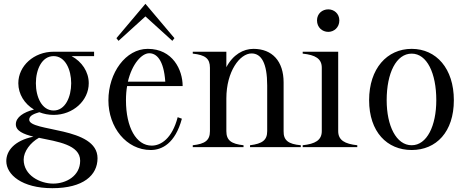

<svg xmlns="http://www.w3.org/2000/svg" viewBox="-20 -771 2446 1006"><path d="M261 -169C363 -169 445 -244 445 -335C445 -395 409 -448 355 -477H473V-500H262H261C158 -500 76 -426 76 -335C76 -278 108 -227 158 -197C103 -183 64 -157 63 -121C62 -85 103 -68 155 -55C54 -34 13 20 13 73C13 144 95 215 254 215C417 215 491 147 491 58C491 -109 133 -79 133 -144C133 -167 163 -176 186 -183C209 -174 234 -169 261 -169ZM261 -192C199 -192 168 -263 168 -335C168 -406 199 -477 261 -477C322 -477 353 -406 353 -335C353 -263 322 -192 261 -192ZM104 65C104 23 139 -24 184 -49C280 -29 400 -13 400 71C400 152 325 191 259 191C190 191 104 148 104 65Z M770 15C828 15 898 -19 933 -149L911 -157C882 -45 823 -8 775 -8C694 -8 640 -103 640 -246C640 -273 642 -297 646 -320H937C937 -405 885 -515 754 -515C639 -515 548 -390 548 -245C548 -104 642 15 770 15ZM894 -571 742 -751 590 -571 601 -557 742 -685 883 -557ZM650 -343C672 -437 723 -492 762 -492C799 -492 838 -459 846 -343Z M1466 -84V-339C1466 -451 1406 -515 1308 -515C1255 -515 1201 -485 1166 -419V-500H990V-490C1056 -483 1080 -464 1080 -416V-84C1080 -36 1055 -17 990 -10V0H1256V-10C1191 -17 1166 -36 1166 -84V-255C1166 -397 1237 -491 1298 -491C1349 -491 1380 -441 1380 -323V-84C1380 -37 1355 -18 1290 -10V0H1556V-10C1490 -16 1465 -36 1466 -84Z M1566 -10V0H1852V-10C1787 -17 1752 -36 1752 -84V-500H1566V-490C1632 -483 1666 -464 1666 -416V-84C1666 -36 1631 -17 1566 -10ZM1758 -664C1758 -700 1730 -722 1700 -722C1669 -722 1641 -700 1641 -664C1641 -627 1669 -604 1700 -604C1730 -604 1758 -627 1758 -664Z M2137 15C2266 15 2358 -80 2358 -246C2358 -412 2266 -515 2137 -515C2008 -515 1914 -412 1914 -246C1914 -80 2008 15 2137 15ZM2137 -10C2056 -10 2006 -112 2006 -246C2006 -388 2056 -490 2137 -490C2217 -490 2266 -388 2266 -246C2266 -112 2217 -10 2137 -10Z"/></svg>

Font: Sprat Condesed
Style: Regular
Weight: 400
Width: 3
Designer: Ethan Nakache
Foundry: Collletttivo
Version: Version 2.000;Glyphs 3.2 (3217)